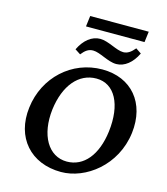

<svg xmlns="http://www.w3.org/2000/svg" viewBox="-144 -1125 1080 1245"><g transform="rotate(15 396.0 -502.0)"><path d="M383 11C548 11 735 -128 763 -353C788 -559 668 -701 472 -701C268 -701 102 -548 77 -340C51 -134 179 11 383 11ZM225 -367C246 -532 331 -634 450 -634C573 -634 639 -509 616 -323C596 -162 516 -64 402 -64C278 -64 204 -190 225 -367ZM269 -782 306 -758C329 -787 350 -804 382 -804C429 -804 491 -758 548 -758C603 -758 653 -798 685 -865L648 -890C624 -861 601 -844 572 -844C525 -844 463 -889 407 -889C351 -889 301 -849 269 -782ZM296 -943H689L698 -1015H305Z"/></g></svg>

Font: TPK Tissa Web SemiBold
Style: Italic
Weight: 600
Italic angle: -7°
Designer: Jacques Le Bailly, Suppakit Chalermlarp | Katatrad Co.,Ltd.
Foundry: Jacques Le Bailly, Cadson Demak Co.,Ltd.
Version: Version 5.000;Glyphs 3.1.2 (3151)